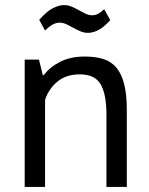

<svg xmlns="http://www.w3.org/2000/svg" viewBox="-20 -734 587 754"><path d="M398 0V-285Q398 -363 375.5 -402.5Q353 -442 293 -442Q240 -442 205.5 -413.5Q171 -385 157 -342V0H77V-500H133L148 -439H152Q176 -471 216.5 -491.5Q257 -512 313 -512Q354 -512 385 -502.5Q416 -493 436.5 -469Q457 -445 467.5 -404.5Q478 -364 478 -302V0ZM134 -656Q163 -689 187 -701.5Q211 -714 231 -714Q248 -714 262.5 -707.5Q277 -701 290.5 -693.5Q304 -686 316.5 -680Q329 -674 343 -674Q365 -674 389 -698L413 -655Q387 -626 365.5 -615.5Q344 -605 326 -605Q310 -605 296 -611Q282 -617 268.5 -624.5Q255 -632 241.5 -638.5Q228 -645 214 -645Q201 -645 187.5 -638Q174 -631 157 -614Z"/></svg>

Font: PTSans
Style: Regular
Weight: 400
Designer: A.Korolkova, O.Umpeleva, V.Yefimov
Foundry: ParaType Ltd
Version: Version 2.003W OFL